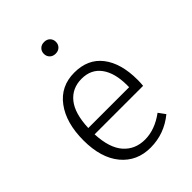

<svg xmlns="http://www.w3.org/2000/svg" viewBox="-220 -860 977 977"><g transform="rotate(-45 269.0 -371.0)"><path d="M419.9 -284.2V-298.8Q419.9 -386.7 383.5 -436.3Q347.2 -485.8 279.1 -485.8Q210.9 -485.8 170.4 -436Q129.9 -386.2 126 -284.2ZM477.1 -280.8Q477.1 -258.8 475.1 -238.8H126Q130.9 -136.7 174.3 -87.4Q217.8 -38.1 288.8 -38.1Q359.9 -38.1 430.2 -89.8L457 -53.2Q378.9 10.7 280.5 11Q182.1 11.2 123 -59.8Q64 -130.9 64 -256.8Q64 -382.8 120.4 -458.5Q176.8 -534.2 274.9 -534.2Q373 -534.2 425 -466.6Q477.1 -398.9 477.1 -280.8ZM307.9 -680.9Q295.9 -668.9 276.4 -668.9Q256.8 -668.9 244.9 -680.9Q232.9 -692.9 232.9 -710.9Q232.9 -729 244.9 -741Q256.8 -752.9 276.4 -752.9Q295.9 -752.9 307.9 -741Q319.8 -729 319.8 -710.9Q319.8 -692.9 307.9 -680.9Z"/></g></svg>

Font: FiraSans-Light
Style: Regular
Weight: 300
Designer: Carrois Corporate & Edenspiekermann AG
Foundry: Carrois Corporate GbR & Edenspiekermann AG
Version: Version 3.106;PS 003.106;hotconv 1.0.70;makeotf.lib2.5.58329